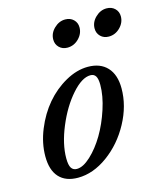

<svg xmlns="http://www.w3.org/2000/svg" viewBox="-106 -769 735 861"><g transform="rotate(-15 261.0 -338.5)"><path d="M447.3 -564.5Q424.3 -564.5 409.4 -579.1Q394.5 -593.8 394.5 -615.7Q394.5 -645 417.5 -667.2Q440.4 -689.5 469.2 -689.5Q492.7 -689.5 507.6 -675Q522.5 -660.6 522.5 -638.7Q522.5 -609.4 500 -586.9Q477.5 -564.5 447.3 -564.5ZM255.4 -564.5Q232.4 -564.5 217.5 -579.1Q202.6 -593.8 202.6 -615.7Q202.6 -645 225.6 -667.2Q248.5 -689.5 277.3 -689.5Q300.8 -689.5 315.7 -675Q330.6 -660.6 330.6 -638.7Q330.6 -609.4 308.1 -586.9Q285.6 -564.5 255.4 -564.5ZM150.4 11.2Q93.3 11.2 63 -22Q32.7 -55.2 32.7 -119.1Q32.7 -180.2 58.1 -242.4Q83.5 -304.7 123.5 -351.8Q163.6 -398.9 216.3 -428.5Q269 -458 320.3 -458Q377.9 -458 409.9 -423.6Q441.9 -389.2 441.9 -325.7Q441.9 -245.1 399.4 -166.5Q356.9 -87.9 288.8 -38.3Q220.7 11.2 150.4 11.2ZM155.3 -28.3Q184.6 -28.3 220.2 -61.5Q255.9 -94.7 285.2 -144Q314.5 -193.4 334.2 -254.2Q354 -314.9 354 -365.7Q354 -393.6 346.2 -406Q338.4 -418.5 321.8 -418.5Q282.2 -418.5 234.6 -364.5Q187 -310.5 154.1 -231.4Q121.1 -152.3 121.1 -86.4Q121.1 -55.2 129.6 -41.7Q138.2 -28.3 155.3 -28.3Z"/></g></svg>

Font: Elstob 8pt Medium
Style: Italic
Weight: 500
Italic angle: -20°
Designer: Peter S. Baker
Version: Version 1.015